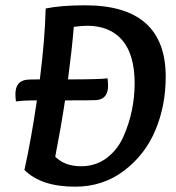

<svg xmlns="http://www.w3.org/2000/svg" viewBox="-20 -693 662 723"><path d="M239 -315H225Q209 -210 188 -103Q224 -67 285 -67Q340 -67 381 -97.5Q422 -128 444 -177Q466 -226 476.5 -277Q487 -328 487 -379Q487 -487 440.5 -541.5Q394 -596 308 -596Q290 -596 258 -592Q251 -508 236 -394Q354 -394 385 -398Q387 -380 387 -371Q387 -319 342 -316Q321 -315 239 -315ZM72 -53Q98 -171 119 -315Q67 -315 40 -311Q38 -329 38 -338Q38 -389 83 -393Q93 -394 130 -394Q149 -543 152 -661Q209 -673 301 -673Q604 -673 604 -404Q604 -296 565.5 -203.5Q527 -111 447.5 -50.5Q368 10 263 10Q135 10 72 -53Z"/></svg>

Font: Overlock
Style: Bold Italic
Weight: 700
Version: Version 1.001